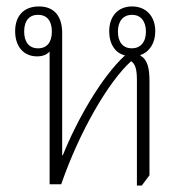

<svg xmlns="http://www.w3.org/2000/svg" viewBox="-20 -572 576 596"><path d="M405 4H420L444 -28V-320C444 -357 439 -387 416 -399V-401C444 -411 462 -438 462 -475C462 -521 434 -552 390 -552C346 -552 319 -521 319 -475C319 -435 338 -407 368 -400C296 -334 220 -202 175 -90H173V-470C173 -517 152 -552 101 -552C54 -552 27 -523 27 -475C27 -427 54 -397 95 -397C112 -397 125 -402 134 -412V0H170C226 -162 316 -318 387 -382C401 -373 405 -354 405 -323ZM98 -422C70 -422 55 -442 55 -474C55 -508 71 -526 98 -526C126 -526 141 -507 141 -474C141 -441 126 -422 98 -422ZM389 -422C362 -422 346 -441 346 -474C346 -507 363 -526 390 -526C416 -526 433 -507 433 -474C433 -441 416 -422 389 -422Z"/></svg>

Font: Noto Serif Thai Condensed ExtraLight
Style: Regular
Weight: 200
Width: 3
Designer: Monotype Design Team
Foundry: Monotype Imaging Inc.
Version: Version 2.002